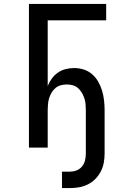

<svg xmlns="http://www.w3.org/2000/svg" viewBox="-20 -755 640 982"><path d="M297 207V123H336Q354 123 370.5 117Q387 111 398.5 97.5Q410 84 414.5 66.5Q419 49 419 31V-193Q419 -208 417.5 -223.5Q416 -239 411 -253.5Q406 -268 398 -281.5Q390 -295 378.5 -305Q367 -315 352 -319Q337 -323 321 -323Q306 -323 291 -319Q276 -315 264 -305Q252 -295 244 -281.5Q236 -268 231.5 -253.5Q227 -239 225.5 -223.5Q224 -208 224 -193V0H128V-735H523V-651H224V-315Q232 -335 245 -353Q258 -371 276 -383.5Q294 -396 315.5 -401.5Q337 -407 359 -407Q384 -407 408 -399.5Q432 -392 451 -375.5Q470 -359 482.5 -337Q495 -315 502 -291.5Q509 -268 512 -243Q515 -218 515 -193V31Q515 55 510.5 78.5Q506 102 495 123Q484 144 467 161Q450 178 428.5 188.5Q407 199 383.5 203Q360 207 336 207Z"/></svg>

Font: Iosevka Aile Medium
Style: Regular
Weight: 500
Designer: Belleve Invis
Foundry: Belleve Invis
Version: Version 27.3.5; ttfautohint (v1.8.4)